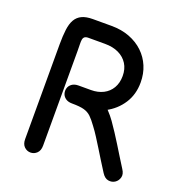

<svg xmlns="http://www.w3.org/2000/svg" viewBox="-126 -787 847 904"><g transform="rotate(20 297.5 -334.5)"><path d="M80 -40Q80 -15 93.5 -2Q107 11 125 11Q143 11 156.5 -2Q170 -15 170 -40Q170 -65 170 -85.5Q170 -106 170 -124.5Q170 -143 170 -161Q170 -194 170 -233Q170 -272 170 -317Q170 -362 170 -411.5Q170 -461 170 -515Q170 -533 169.5 -547Q169 -561 170.5 -570.5Q172 -580 178 -585Q184 -590 197 -590Q212 -590 231.5 -590Q251 -590 280 -590Q320 -590 349 -576Q378 -562 394 -536.5Q410 -511 410 -476Q410 -441 395 -415.5Q380 -390 353.5 -376.5Q327 -363 292 -363Q284 -363 276 -363Q268 -363 261 -363Q254 -363 246 -363Q238 -363 230 -363Q210 -363 197.5 -354Q185 -345 181 -331.5Q177 -318 181 -304.5Q185 -291 197.5 -282Q210 -273 230 -273Q270 -273 291 -267Q312 -261 326.5 -247Q341 -233 359 -208Q375 -187 389.5 -164Q404 -141 419 -117Q434 -93 449.5 -67.5Q465 -42 482 -16Q496 6 514.5 9Q533 12 547.5 2.5Q562 -7 567 -25Q572 -43 558 -64Q541 -91 525.5 -116Q510 -141 495 -165.5Q480 -190 464.5 -213.5Q449 -237 433 -260Q418 -281 400.5 -299.5Q383 -318 359.5 -332.5Q336 -347 304.5 -355Q273 -363 230 -363Q210 -363 197.5 -354Q185 -345 181 -331.5Q177 -318 181 -304.5Q185 -291 197.5 -282Q210 -273 230 -273Q233 -273 238.5 -273Q244 -273 251 -273Q258 -273 266 -273Q274 -273 282 -273Q342 -273 391.5 -299Q441 -325 470.5 -370.5Q500 -416 500 -476Q500 -520 484.5 -557Q469 -594 440 -621.5Q411 -649 370.5 -664.5Q330 -680 280 -680Q261 -680 235.5 -680Q210 -680 187 -680Q153 -680 132 -670Q111 -660 99.5 -640Q88 -620 84 -588.5Q80 -557 80 -515Q80 -479 80 -428Q80 -377 80 -324Q80 -271 80 -227Q80 -183 80 -161Q80 -146 80 -125.5Q80 -105 80 -82.5Q80 -60 80 -40Z"/></g></svg>

Font: Tilt Neon
Style: Regular
Weight: 400
Designer: Andy Clymer
Foundry: Andy Clymer
Version: Version 1.000